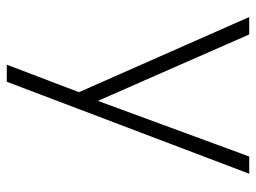

<svg xmlns="http://www.w3.org/2000/svg" viewBox="-112 -420 737 552"><g transform="rotate(90 256.0 -144.5)"><path d="M215.5 204H166.5L245.5 -3.5L29.5 -493H79.5L270.5 -58L430.5 -493H480Z"/></g></svg>

Font: Acari Sans Neue Light
Style: Regular
Weight: 300
Designer: Alfredo Marco Pradil (font), Cristiano Sobral (main changes)
Foundry: Hanken Design Co. (font), Cristiano Sobral (main changes)
Version: Version 2.459;March 19, 2022;FontCreator 14.0.0.2808 64-bit;